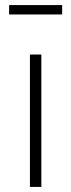

<svg xmlns="http://www.w3.org/2000/svg" viewBox="-20 -737 281 757"><path d="M143 -522V0H98V-522ZM225 -680H16V-717H225Z"/></svg>

Font: Fira Sans Condensed ExtraLight
Style: Regular
Weight: 275
Width: 3
Designer: Carrois Corporate & Edenspiekermann AG
Foundry: Carrois Corporate GbR & Edenspiekermann AG
Version: Version 4.203